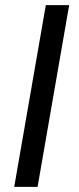

<svg xmlns="http://www.w3.org/2000/svg" viewBox="-20 -731 309 751"><path d="M127 0H35.6L159.2 -710.9H250.5Z"/></svg>

Font: TypoPRO Roboto
Style: Italic
Weight: 400
Italic angle: -12°
Designer: Google
Version: Version 2.136; 2016